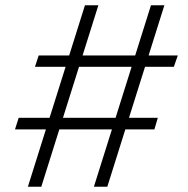

<svg xmlns="http://www.w3.org/2000/svg" viewBox="-20 -710 715 730"><path d="M605 -690 388 0H337L554 -690ZM580 -262 567 -218H37L51 -262ZM354 -690 137 0H86L303 -690ZM656 -499 641 -456H113L127 -499Z"/></svg>

Font: Exo 2 Light
Style: Italic
Weight: 300
Italic angle: -8°
Designer: Natanael Gama
Foundry: Natanael Gama
Version: Version 2.010